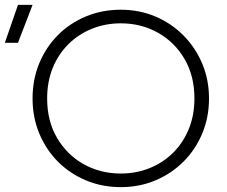

<svg xmlns="http://www.w3.org/2000/svg" viewBox="-78 -755 936 790"><path d="M419 15Q342 15 275.8 -12.8Q209.5 -40.5 160.2 -90Q111 -139.5 83.5 -206Q56 -272.5 56 -350Q56 -428 83.5 -494.5Q111 -561 160.2 -610.5Q209.5 -660 275.8 -687.5Q342 -715 419 -715Q495.5 -715 561.5 -687Q627.5 -659 677 -609Q726.5 -559 754.2 -492.8Q782 -426.5 782 -350Q782 -272.5 754.2 -206Q726.5 -139.5 677 -90Q627.5 -40.5 561.5 -12.8Q495.5 15 419 15ZM419 -41Q482 -41 537 -63Q592 -85 633.5 -125.8Q675 -166.5 698.5 -223.5Q722 -280.5 722 -350Q722 -443 681.2 -512.5Q640.5 -582 571.8 -620.5Q503 -659 419 -659Q356 -659 301 -637Q246 -615 204.5 -574.2Q163 -533.5 139.5 -476.8Q116 -420 116 -350Q116 -257 156.8 -187.5Q197.5 -118 266.2 -79.5Q335 -41 419 -41ZM-58 -579 -4 -735H56L-4 -579Z"/></svg>

Font: Geologica Cursive Thin
Style: Regular
Weight: 250
Designer: Sindre Bremnes, Frode Helland
Foundry: Monokrom Skriftforlag AS
Version: Version 1.010;gftools[0.9.28]